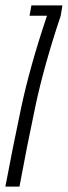

<svg xmlns="http://www.w3.org/2000/svg" viewBox="-39 -695 252 715"><path d="M-19 0H33.5Q61 -149.5 93 -300.2Q125 -451 187 -636L193.5 -675H78L71 -636.5H136L135.5 -635Q72.5 -447.5 40.2 -295.8Q8 -144 -19 0Z"/></svg>

Font: Anybody UltraCondensed Light
Style: Italic
Weight: 300
Width: 1
Italic angle: -10°
Version: Version 1.113;gftools[0.9.25]